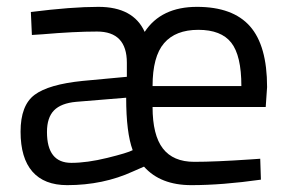

<svg xmlns="http://www.w3.org/2000/svg" viewBox="-20 -530 844 560"><path d="M710 -65 739 -67 741 -6Q628 10 538 10Q448 10 400 -44L368 -30Q281 10 176 10Q109 10 74.5 -29.5Q40 -69 40 -146Q40 -223 81 -253.5Q122 -284 221 -294L350 -306V-347Q350 -438 263 -438Q197 -438 104 -430L73 -428L70 -495Q189 -510 267 -510Q369 -510 402 -437Q450 -510 554.5 -510Q659 -510 709 -453.5Q759 -397 759 -276L755 -218H425Q425 -136 455 -97Q485 -58 546.5 -58Q608 -58 710 -65ZM188 -55Q234 -55 293 -69.5Q352 -84 367 -92Q348 -143 348 -245L202 -233Q158 -229 137.5 -208Q117 -187 117 -145Q117 -55 188 -55ZM425 -279H684Q684 -368 654.5 -405.5Q625 -443 558.5 -443Q492 -443 458.5 -404Q425 -365 425 -279Z"/></svg>

Font: Titillium Web
Style: Regular
Weight: 400
Version: Version 1.001;PS 57.000;hotconv 1.0.70;makeotf.lib2.5.55311